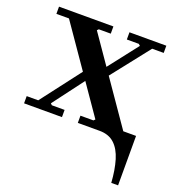

<svg xmlns="http://www.w3.org/2000/svg" viewBox="-124 -570 808 876"><g transform="rotate(20 280.0 -132.0)"><path d="M382 -35H546V205H513Q509 143 495 96.5Q481 50 453.5 25Q426 0 382 0ZM276 0V-35H339L346 -42L75 -434H14V-469H278V-434H220L213 -427L484 -35H546V0ZM15 0V-35H71L237 -252H288L130 -42L137 -35H199V0ZM277 -241 422 -427 414 -434H356V-469H535V-434H479L327 -241Z"/></g></svg>

Font: Brygada 1918 SemiBold
Style: Regular
Weight: 600
Designer: Mateusz Machalski | Borys Kosmynka | Przemek Hoffer
Foundry: NIEPODLEGLA 2018
Version: Version 3.006